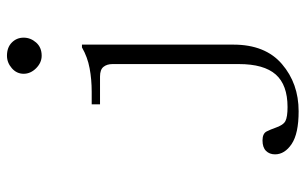

<svg xmlns="http://www.w3.org/2000/svg" viewBox="-180 -551 860 540"><g transform="rotate(-90 250.0 -281.0)"><path d="M394.5 -54.7Q394.5 35.2 339.8 82Q285.2 128.9 207 128.9Q144.5 128.9 115.2 109.4Q85.9 89.8 85.9 62.5Q85.9 46.9 95.7 37.1Q105.5 27.3 125 27.3Q144.5 27.3 150.4 39.1Q156.2 50.8 160.2 62.5Q168 85.9 179.7 91.8Q191.4 97.7 218.8 97.7Q281.2 97.7 310.5 64.5Q339.8 31.2 339.8 -39.1V-394.5Q339.8 -410.2 332 -419.9Q324.2 -429.7 304.7 -429.7H226.6V-453.1H261.7Q296.9 -453.1 328.1 -459Q359.4 -464.8 386.7 -480.5H394.5ZM363.3 -691.4Q386.7 -691.4 400.4 -677.7Q414.1 -664.1 414.1 -644.5Q414.1 -625 400.4 -609.4Q386.7 -593.8 363.3 -593.8Q343.8 -593.8 328.1 -609.4Q312.5 -625 312.5 -644.5Q312.5 -664.1 328.1 -677.7Q343.8 -691.4 363.3 -691.4Z"/></g></svg>

Font: BabelStone Khitan Small Seal
Style: Regular
Weight: 400
Designer: Andrew West
Foundry: BabelStone
Version: Version 13.000